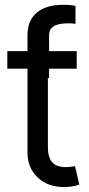

<svg xmlns="http://www.w3.org/2000/svg" viewBox="-20 -754 363 781"><path d="M91.8 -545.9H174.8V-156.2Q174.8 -113.8 192.4 -94Q210 -74.2 248 -74.2Q256.3 -74.2 265.4 -75.2Q274.4 -76.2 285.2 -78.1L302.7 -2.9Q291 1.5 274.2 4.2Q257.3 6.8 240.2 6.8Q174.3 6.8 133.1 -32.2Q91.8 -71.3 91.8 -133.8ZM292 -545.9V-474.6H9.8V-545.9ZM91.8 -436.5V-609.9Q91.8 -670.4 129.4 -702.4Q167 -734.4 236.3 -734.4Q252.4 -734.4 266.1 -733.2Q279.8 -731.9 287.1 -730V-657.2Q279.8 -658.2 272.2 -658.7Q264.6 -659.2 258.8 -659.2Q217.8 -659.2 198.7 -647.2Q179.7 -635.3 179.7 -609.9V-436.5Z"/></svg>

Font: Adwaita Sans
Style: Regular
Weight: 400
Designer: Rasmus Andersson
Foundry: rsms
Version: Version 4.001;git-9221beed3